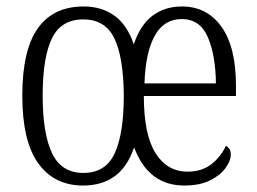

<svg xmlns="http://www.w3.org/2000/svg" viewBox="-20 -564 794 594"><path d="M237 10Q148 10 98.5 -58.5Q49 -127 49 -268Q49 -409 97 -476.5Q145 -544 239 -544Q294 -544 333.5 -516Q373 -488 394 -427Q414 -487 452 -515.5Q490 -544 543 -544Q620 -544 665 -481.5Q710 -419 710 -299V-267H425Q425 -148 461 -90.5Q497 -33 560 -33Q605 -33 634.5 -56.5Q664 -80 679 -113Q685 -110 689.5 -103.5Q694 -97 694 -85Q694 -67 678 -44.5Q662 -22 630 -6Q598 10 550 10Q439 10 395 -108Q374 -47 334.5 -18.5Q295 10 237 10ZM648 -306Q647 -393 623 -449Q599 -505 542 -505Q487 -505 458.5 -453Q430 -401 427 -306ZM238 -29Q307 -29 335 -90Q363 -151 363 -268Q362 -388 333.5 -446Q305 -504 238 -504Q169 -504 140.5 -445Q112 -386 112 -268Q112 -151 141 -90Q170 -29 238 -29Z"/></svg>

Font: Noto Serif Tamil Condensed Light
Style: Italic
Weight: 300
Width: 3
Italic angle: -12°
Designer: Indian Type Foundry, Tom Grace, and the Monotype Design Team
Foundry: Monotype Imaging Inc.
Version: Version 2.003; ttfautohint (v1.8.4.7-5d5b)